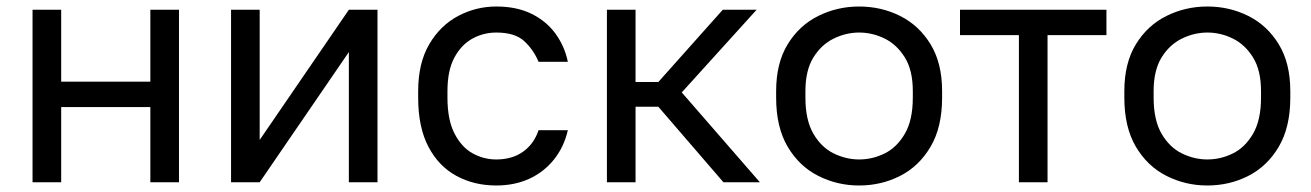

<svg xmlns="http://www.w3.org/2000/svg" viewBox="-20 -560 4030 590"><path d="M80 0V-530H168V-309H442V-530H530V0H442V-231H168V0Z M690 0V-530H778V-130L1052 -530H1140V0H1052V-400L778 0Z M1505 10Q1437 10 1382.5 -19.5Q1328 -49 1296.5 -109Q1265 -169 1265 -260V-280Q1265 -366 1299 -424Q1333 -482 1388 -511Q1443 -540 1505 -540Q1568 -540 1613.5 -517.5Q1659 -495 1687 -456.5Q1715 -418 1725 -370H1635Q1619 -408 1590.5 -434Q1562 -460 1505 -460Q1466 -460 1432 -441.5Q1398 -423 1376.5 -383.5Q1355 -344 1355 -280V-260Q1355 -192 1376.5 -150Q1398 -108 1432 -89Q1466 -70 1505 -70Q1554 -70 1587.5 -94Q1621 -118 1635 -160H1725Q1713 -108 1682 -69.5Q1651 -31 1606 -10.5Q1561 10 1505 10Z M1845 0V-530H1933V-308H2003L2201 -530H2305L2075 -276L2315 0H2203L2003 -232H1933V0Z M2620 10Q2553 10 2494.5 -19.5Q2436 -49 2400.5 -109Q2365 -169 2365 -260V-280Q2365 -366 2400.5 -424Q2436 -482 2494.5 -511Q2553 -540 2620 -540Q2688 -540 2746 -511Q2804 -482 2839.5 -424Q2875 -366 2875 -280V-260Q2875 -169 2839.5 -109Q2804 -49 2746 -19.5Q2688 10 2620 10ZM2620 -70Q2661 -70 2698.5 -88.5Q2736 -107 2760.5 -149Q2785 -191 2785 -260V-280Q2785 -344 2760.5 -383.5Q2736 -423 2698.5 -441.5Q2661 -460 2620 -460Q2580 -460 2542 -441.5Q2504 -423 2479.5 -383.5Q2455 -344 2455 -280V-260Q2455 -191 2479.5 -149Q2504 -107 2542 -88.5Q2580 -70 2620 -70Z M3111 0V-452H2930V-530H3380V-452H3199V0Z M3690 10Q3623 10 3564.5 -19.5Q3506 -49 3470.5 -109Q3435 -169 3435 -260V-280Q3435 -366 3470.5 -424Q3506 -482 3564.5 -511Q3623 -540 3690 -540Q3758 -540 3816 -511Q3874 -482 3909.5 -424Q3945 -366 3945 -280V-260Q3945 -169 3909.5 -109Q3874 -49 3816 -19.5Q3758 10 3690 10ZM3690 -70Q3731 -70 3768.5 -88.5Q3806 -107 3830.5 -149Q3855 -191 3855 -260V-280Q3855 -344 3830.5 -383.5Q3806 -423 3768.5 -441.5Q3731 -460 3690 -460Q3650 -460 3612 -441.5Q3574 -423 3549.5 -383.5Q3525 -344 3525 -280V-260Q3525 -191 3549.5 -149Q3574 -107 3612 -88.5Q3650 -70 3690 -70Z"/></svg>

Font: Golos Text
Style: Regular
Weight: 400
Designer: A.Korolkova, Vitaly Kuzmin
Foundry: ParaType Ltd
Version: Version 2.004